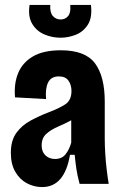

<svg xmlns="http://www.w3.org/2000/svg" viewBox="-20 -746 494 779"><path d="M151 13Q118 13 89 -2.5Q60 -18 42 -49Q24 -80 24 -126Q24 -176 46.5 -207Q69 -238 104.5 -257Q140 -276 179 -291Q219 -306 244.5 -322.5Q270 -339 270 -377Q270 -401 258 -418.5Q246 -436 219 -436Q187 -436 175 -411Q163 -386 167 -344L41 -351Q36 -406 53.5 -449Q71 -492 113.5 -517Q156 -542 227 -542Q326 -542 365.5 -489Q405 -436 405 -334V-183Q405 -157 407 -123.5Q409 -90 413 -57Q417 -24 421 0H303Q294 -33 290 -60Q286 -87 283 -118H264Q242 13 151 13ZM203 -101Q231 -101 246 -120Q261 -139 269 -167V-258Q243 -244 215 -232Q187 -220 168 -203Q149 -186 149 -156Q149 -130 164.5 -115.5Q180 -101 203 -101ZM100 -726H184Q182 -695 194.5 -681Q207 -667 226 -667Q245 -667 256.5 -681Q268 -695 265 -726H349Q355 -675 336.5 -646Q318 -617 287.5 -605Q257 -593 226 -593Q190 -593 158.5 -607Q127 -621 110 -650.5Q93 -680 100 -726Z"/></svg>

Font: Bricolage Grotesque 12pt Condensed Bricolage Grotesque 10pt Condensed Regular
Style: Bold
Weight: 700
Width: 3
Designer: Mathieu Triay
Foundry: Atelier Triay
Version: Version 1.001; ttfautohint (v1.8.4.7-5d5b);gftools[0.9.33.de